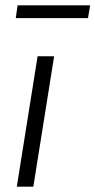

<svg xmlns="http://www.w3.org/2000/svg" viewBox="-20 -700 358 720"><path d="M43 0 121 -489H183L105 0ZM39 -632 46 -680H318L310 -632Z"/></svg>

Font: Nunito Sans 10pt SemiCondensed Light
Style: Italic
Weight: 300
Width: 4
Italic angle: -9°
Designer: Vernon Adams
Foundry: Vernon Adams
Version: Version 3.101;gftools[0.9.27]